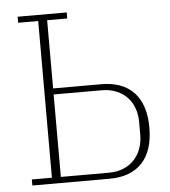

<svg xmlns="http://www.w3.org/2000/svg" viewBox="-51 -744 699 791"><g transform="rotate(-5 298.5 -349.0)"><path d="M51 -25H134V-673H51V-698H254V-673H171V-391H370Q458 -391 505 -341Q552 -291 552 -196Q552 -100 505 -50Q458 0 370 0H51ZM369 -25Q404 -25 431 -36.5Q458 -48 476 -68Q494 -88 503 -114Q512 -140 512 -170V-222Q512 -252 503 -278Q494 -304 476 -323.5Q458 -343 431 -354.5Q404 -366 369 -366H171V-25Z"/></g></svg>

Font: IBM Plex Serif ExtLt
Style: Regular
Weight: 200
Designer: Mike Abbink, Paul van der Laan, Pieter van Rosmalen
Foundry: Bold Monday
Version: Version 3.001